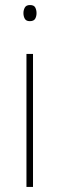

<svg xmlns="http://www.w3.org/2000/svg" viewBox="-20 -808 236 762"><path d="M99 -788Q115 -788 120 -778Q125 -768 125 -756Q125 -743 119.5 -733.5Q114 -724 98 -724Q84 -724 78.5 -733.5Q73 -743 73 -756Q73 -768 78.5 -778Q84 -788 99 -788ZM111 -594V-66H85V-594Z"/></svg>

Font: Noto Sans Malayalam UI SemiCondensed Thin
Style: Regular
Weight: 100
Width: 4
Designer: Jelle Bosma - Monotype Design Team
Foundry: Monotype Imaging Inc.
Version: Version 2.104; ttfautohint (v1.8.4.7-5d5b)